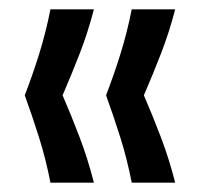

<svg xmlns="http://www.w3.org/2000/svg" viewBox="-20 -473 437 411"><path d="M88 -82Q78 -133 63.5 -179Q49 -225 33 -269Q50 -313 64 -358Q78 -403 88 -453H181Q168 -403 150.5 -358Q133 -313 114 -269Q133 -225 150.5 -179Q168 -133 181 -82ZM262 -82Q252 -133 237.5 -179Q223 -225 207 -269Q224 -313 238 -358Q252 -403 262 -453H355Q342 -403 324.5 -358Q307 -313 288 -269Q307 -225 324.5 -179Q342 -133 355 -82Z"/></svg>

Font: Bricolage Grotesque 20pt
Style: Regular
Weight: 400
Version: Version 1.001;gftools[0.9.33.dev8+g029e19f]